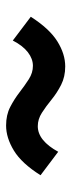

<svg xmlns="http://www.w3.org/2000/svg" viewBox="178 -689 234 630"><g transform="rotate(-90 295.0 -374.0)"><path d="M392 -277Q358 -277 331.5 -290.5Q305 -304 283 -322Q261 -340 240 -353.5Q219 -367 196 -367Q172 -367 151 -350Q130 -333 112 -300L35 -358Q74 -420 116 -445.5Q158 -471 198 -471Q233 -471 259 -457.5Q285 -444 307 -427Q329 -410 350 -396.5Q371 -383 394 -383Q417 -383 438.5 -399.5Q460 -416 477 -449L555 -390Q516 -329 474.5 -303Q433 -277 392 -277Z"/></g></svg>

Font: Noto Sans SC
Style: Bold
Weight: 700
Designer: Ryoko NISHIZUKA  (kana, bopomofo & ideographs); Paul D. Hunt (Latin, Greek & Cyrillic); Sandoll Communications , Soo-you
Foundry: Adobe
Version: Version 2.004-H2;hotconv 1.0.118;makeotfexe 2.5.65603